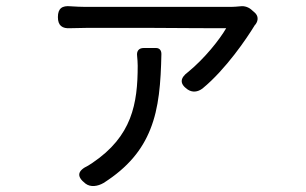

<svg xmlns="http://www.w3.org/2000/svg" viewBox="-20 -560 1020 640"><path d="M494 -467C599 -466 707 -466 734 -466C712 -428 662 -365 607 -320C580 -300 578 -281 605 -262C621 -251 639 -253 655 -265C733 -329 803 -433 828 -474C829 -476 830 -477 832 -479C842 -493 841 -508 828 -519L821 -525C810 -536 795 -541 781 -539C770 -538 758 -537 750 -537C726 -537 614 -537 505 -537C394 -537 285 -537 266 -537C250 -537 233 -538 216 -539C187 -542 173 -532 173 -503C173 -475 187 -464 215 -466C232 -466 249 -467 266 -467C285 -467 388 -467 494 -467ZM481 -129C510 -201 516 -284 518 -380C518 -393 511 -400 500 -400H475H459C443 -400 435 -390 437 -374C438 -363 439 -352 439 -341C439 -214 420 -106 288 -17C283 -14 279 -11 274 -8C238 9 234 28 265 52C282 65 306 61 325 50C407 -2 454 -61 481 -129Z"/></svg>

Font: GenSenRounded2 TW R
Style: Regular
Weight: 400
Version: Version 2.100;PS 2.1;hotconv 16.6.51;makeotf.lib2.5.65220 DE